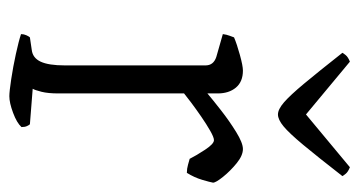

<svg xmlns="http://www.w3.org/2000/svg" viewBox="-199 -570 769 411"><g transform="rotate(90 185.5 -364.5)"><path d="M186 0Q176 0 149.5 -4Q123 -8 95.5 -14Q68 -20 53 -25Q53 -31 55.5 -36.5Q58 -42 60 -44L87 -48Q104 -50 112 -67Q120 -84 120 -119V-420Q120 -437 102 -443L53 -457Q54 -465 56.5 -471.5Q59 -478 60 -481Q74 -487 97.5 -493.5Q121 -500 131 -500Q155 -500 167.5 -485Q180 -470 180 -446V-424Q193 -435 216 -453Q239 -471 262.5 -485.5Q286 -500 299 -500Q313 -500 329.5 -486.5Q346 -473 358.5 -457.5Q371 -442 371 -436Q370 -430 365 -413Q360 -396 350 -380Q341 -380 332.5 -382.5Q324 -385 320 -386Q313 -400 300.5 -419Q288 -438 280 -438Q274 -438 260 -430Q246 -422 230 -411Q214 -400 200 -389.5Q186 -379 180 -374V-105Q180 -83 176.5 -69Q173 -55 170 -50L246 -44Q248 -42 250 -37.5Q252 -33 252 -26Q243 -16 221.5 -8Q200 0 186 0ZM225 -575Q214 -575 199 -588Q184 -601 159 -631Q134 -661 93 -713Q94 -715 98 -720Q102 -725 112 -729L225 -635L338 -729Q348 -725 352 -720Q356 -715 357 -713Q315 -659 290 -629Q265 -599 250.5 -587Q236 -575 225 -575Z"/></g></svg>

Font: Texturina Thin
Style: Regular
Weight: 100
Designer: Guillermo Torres Carreño
Foundry: Omnibus-Type
Version: Version 1.002; ttfautohint (v1.8.3)